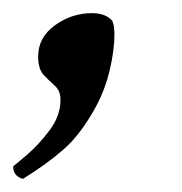

<svg xmlns="http://www.w3.org/2000/svg" viewBox="-49 -152 277 292"><path d="M-29 101Q-25 98 -7.5 83Q10 68 26.5 46Q43 24 43 0Q43 -14 34.5 -21.5Q26 -29 17.5 -38Q9 -47 9 -66Q9 -95 34.5 -113.5Q60 -132 91 -132Q112 -132 122 -120Q125 -113 125 -99Q125 -76 118 -46Q111 -16 97 10Q74 52 48.5 74.5Q23 97 -14 120Q-29 116 -29 101Z"/></svg>

Font: Amiri
Style: Bold Italic
Weight: 700
Italic angle: 10°
Designer: Khaled Hosny
Version: Version 0.113